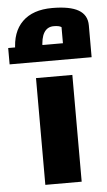

<svg xmlns="http://www.w3.org/2000/svg" viewBox="-95 -806 470 842"><g transform="rotate(-5 140.5 -385.0)"><path d="M70 0V-470H230V0ZM-10 -596Q-10 -680 36 -725Q82 -770 167 -770Q245 -770 283 -748Q321 -726 321 -680V-596H201V-683Q195 -687 186.5 -688.5Q178 -690 167 -690Q139 -690 124.5 -666.5Q110 -643 110 -596ZM-40 -540V-612H321V-540Z"/></g></svg>

Font: Changa ExtraBold
Style: Regular
Weight: 800
Designer: Eduardo Rodriguez Tunni
Foundry: Eduardo Rodriguez Tunni
Version: Version 3.002; ttfautohint (v1.8.2)